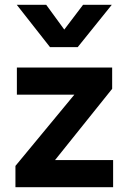

<svg xmlns="http://www.w3.org/2000/svg" viewBox="-20 -782 536 802"><path d="M44.5 0V-89L290.5 -386.5H50.5V-500H448.5V-411L210 -113.5H452.5V0ZM189 -585 50 -762H173L248.5 -658.5L327 -762H447L304.5 -585Z"/></svg>

Font: Geologica Roman Medium
Style: Regular
Weight: 500
Designer: Sindre Bremnes, Frode Helland
Foundry: Monokrom Skriftforlag AS
Version: Version 1.010;gftools[0.9.28]